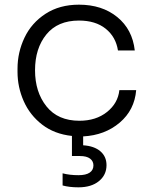

<svg xmlns="http://www.w3.org/2000/svg" viewBox="-20 -567 644 822"><path d="M248 227V175Q278 183 316 183Q348 183 364 172Q380 161 380 141Q380 123 365.5 112Q351 101 322 101H288V15Q213 7 160.5 -33.5Q108 -74 81.5 -134Q55 -194 55 -259V-273Q55 -343 85 -406Q115 -469 175 -508Q235 -547 318 -547Q417 -547 482 -494Q547 -441 557 -351H485Q476 -409 432.5 -444Q389 -479 318 -479Q227 -479 178.5 -419.5Q130 -360 130 -266Q130 -173 179 -111.5Q228 -50 320 -50Q391 -50 438 -87.5Q485 -125 491 -181H563Q556 -96 492.5 -42Q429 12 336 17V55Q383 58 409.5 80.5Q436 103 436 140Q436 182 403.5 208.5Q371 235 316 235Q277 235 248 227Z"/></svg>

Font: Sora-SIA Light
Style: Regular
Weight: 300
Designer: Jonathan Barnbrook, Julián Moncada
Foundry: Barnbrook Fonts
Version: Version 2.000